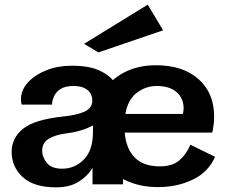

<svg xmlns="http://www.w3.org/2000/svg" viewBox="-20 -791 983 824"><path d="M221 13Q125 13 77.5 -31Q30 -75 30 -139Q30 -199 79 -238.5Q128 -278 251 -291Q305 -296 340.5 -311Q376 -326 376 -359Q376 -389 354.5 -405.5Q333 -422 296 -422Q260 -422 240.5 -409.5Q221 -397 213 -380Q205 -363 204 -350Q203 -343 204 -342H73Q69 -357 70 -369Q72 -408 102 -439.5Q132 -471 180.5 -490Q229 -509 287 -509Q362 -509 406.5 -488.5Q451 -468 473 -436Q495 -404 501.5 -368.5Q508 -333 508 -303V0H377V-71Q356 -35 317.5 -11Q279 13 221 13ZM247 -67Q301 -67 340 -106.5Q379 -146 379 -225V-253Q333 -227 261 -218Q216 -212 188.5 -195Q161 -178 161 -144Q161 -117 181 -92Q201 -67 247 -67ZM903 -118Q875 -53 808 -20.5Q741 12 658 12Q580 12 518.5 -17.5Q457 -47 421.5 -106.5Q386 -166 386 -255Q386 -335 420 -392.5Q454 -450 513.5 -480.5Q573 -511 649 -511Q765 -511 832 -451.5Q899 -392 899 -291Q899 -259 891 -222H515Q529 -77 666 -77Q720 -77 750.5 -103.5Q781 -130 797 -170ZM652 -422Q606 -422 567.5 -393Q529 -364 518 -302H765Q766 -308 767 -314Q768 -320 768 -326Q768 -369 738 -395.5Q708 -422 652 -422ZM402 -566 341 -603 614 -771 680 -661Z"/></svg>

Font: Panamera
Style: Bold
Weight: 700
Designer: Bastien Sozeau
Foundry: NBR — Bastien Sozeau
Version: Version 3.002; ttfautohint (v1.8.4.7-5d5b);gftools[0.9.33]